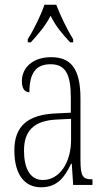

<svg xmlns="http://www.w3.org/2000/svg" viewBox="-20 -786 451 816"><path d="M98 -619V-606H111C145 -644 171 -673 195 -719C218 -673 243 -644 278 -606H291V-619C267 -657 236 -721 219 -766H169C154 -721 122 -657 98 -619ZM154 10C224 10 255 -33 282 -90H285L291 0H373V-24H371C333 -24 322 -35 322 -105V-367C322 -496 280 -543 197 -543C120 -543 73 -499 73 -441C73 -411 84 -394 105 -394C105 -476 133 -513 195 -513C258 -513 281 -471 281 -371V-307L218 -304C99 -299 41 -251 41 -147C41 -41 87 10 154 10ZM162 -21C107 -21 82 -72 82 -146C82 -227 121 -274 223 -278L282 -281V-191C282 -95 233 -21 162 -21Z"/></svg>

Font: Noto Serif Sinhala ExtraCondensed ExtraLight
Style: Regular
Weight: 200
Width: 2
Designer: Jelle Bosma - Monotype Design Team
Foundry: Monotype Imaging Inc.
Version: Version 2.007